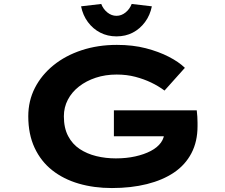

<svg xmlns="http://www.w3.org/2000/svg" viewBox="-20 -941 1138 971"><path d="M546 10Q455 10 378 -12.5Q301 -35 244 -80Q187 -125 155 -193.5Q123 -262 123 -353Q123 -431 156.5 -496.5Q190 -562 250.5 -611Q311 -660 393 -687Q475 -714 571 -714Q652 -714 717.5 -697Q783 -680 833.5 -654Q884 -628 915 -598L812 -483Q781 -506 744.5 -523.5Q708 -541 664.5 -552.5Q621 -564 570 -564Q513 -564 464.5 -548Q416 -532 379.5 -503.5Q343 -475 323 -436.5Q303 -398 303 -353Q303 -294 324.5 -253Q346 -212 383 -187.5Q420 -163 467 -151.5Q514 -140 566 -140Q619 -140 664 -150Q709 -160 742.5 -177.5Q776 -195 794 -220Q812 -245 811 -275V-294L834 -252H556V-383H975Q977 -368 978 -350.5Q979 -333 979 -320Q979 -307 979 -303Q979 -225 948 -166Q917 -107 860 -68.5Q803 -30 723 -10Q643 10 546 10ZM569 -757Q524 -757 487 -776Q450 -795 424.5 -829.5Q399 -864 390 -909L492 -921Q502 -895 523 -878Q544 -861 569 -861Q594 -861 615 -878Q636 -895 646 -921L748 -909Q739 -864 713.5 -829.5Q688 -795 651.5 -776Q615 -757 569 -757Z"/></svg>

Font: Lexend Zetta
Style: Bold
Weight: 700
Designer: Bonnie Shaver-Troup, Thomas Jockin
Foundry: Lexend
Version: Version 1.007